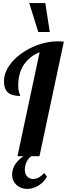

<svg xmlns="http://www.w3.org/2000/svg" viewBox="-20 -1020 437 1254"><path d="M184.1 0Q164.6 14.6 153.3 37.8Q142.1 61 142.1 87.9Q142.1 115.7 157.2 132.3Q172.4 148.9 197.3 148.9Q215.8 148.9 234.1 138.7Q252.4 128.4 269 109.9L286.1 132.8Q278.3 150.4 264.4 165Q250.5 179.7 233.4 190.7Q216.3 201.7 196.8 207.8Q177.2 213.9 158.2 213.9Q136.7 213.9 118.7 207Q100.6 200.2 87.4 187.7Q74.2 175.3 66.7 158.2Q59.1 141.1 59.1 121.1Q59.1 52.2 132.8 0H94.2L238.8 -679.2Q172.4 -651.9 135.7 -597.2Q99.1 -542.5 99.1 -460.9Q99.1 -441.9 101.3 -429.9Q103.5 -418 106 -410.9Q108.4 -403.8 110.6 -399.9Q112.8 -396 112.8 -393.1Q86.9 -393.1 66.9 -398.2Q46.9 -403.3 33.4 -414.6Q20 -425.8 12.9 -444.3Q5.9 -462.9 5.9 -490.2Q5.9 -523.4 20.3 -555.7Q34.7 -587.9 59.8 -616.7Q85 -645.5 118.9 -669.9Q152.8 -694.3 191.7 -712.2Q230.5 -730 272.7 -740Q314.9 -750 356.9 -750Q368.2 -750 377.7 -749.5Q387.2 -749 397 -748L237.8 0ZM230 -811 170.9 -1000H275.9L305.2 -811Z"/></svg>

Font: Lobster
Style: Regular
Weight: 400
Designer: Pablo Impallari
Foundry: Pablo Impallari
Version: Version 1.007; ttfautohint (v1.1) -l 8 -r 50 -G 50 -x 14 -D 